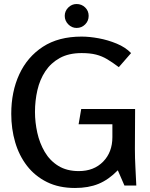

<svg xmlns="http://www.w3.org/2000/svg" viewBox="-20 -923 747 955"><path d="M386 -741Q425 -741 471 -732.5Q517 -724 560.5 -706Q604 -688 632 -659L571 -589Q539 -613 513 -628.5Q487 -644 457.5 -651.5Q428 -659 386 -659Q322 -659 277.5 -634.5Q233 -610 205.5 -568.5Q178 -527 166 -474.5Q154 -422 154 -366Q154 -315 165.5 -263Q177 -211 202.5 -167.5Q228 -124 270 -98Q312 -72 372 -72Q447 -72 493 -119Q539 -166 539 -241V-305H371L384 -381H652L651 -183Q651 -137 653.5 -91Q656 -45 658 0H599L566 -76Q520 -29 470 -8.5Q420 12 353 12Q273 12 213.5 -17.5Q154 -47 114.5 -98Q75 -149 55.5 -215.5Q36 -282 36 -357Q36 -467 76 -553.5Q116 -640 193.5 -690.5Q271 -741 386 -741ZM421 -844Q421 -819 403.5 -801.5Q386 -784 361 -784Q337 -784 319.5 -802Q302 -820 302 -844Q302 -868 319.5 -885.5Q337 -903 361 -903Q386 -903 403.5 -886Q421 -869 421 -844Z"/></svg>

Font: Rosario SemiBold
Style: Regular
Weight: 600
Designer: Hector Gatti
Foundry: Omnibus Type
Version: Version 1.101; ttfautohint (v1.8.1.43-b0c9)